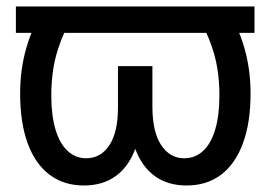

<svg xmlns="http://www.w3.org/2000/svg" viewBox="-20 -566 840 596"><path d="M770 -545.9V-463.9H29.3V-545.9ZM119.6 -545.9H221.7Q188 -488.3 170.2 -442.1Q152.3 -396 145.8 -354.7Q139.2 -313.5 139.2 -270Q139.2 -208.5 152.1 -164.6Q165 -120.6 189.7 -97.7Q214.4 -74.7 247.6 -74.7Q292.5 -74.7 319.3 -115Q346.2 -155.3 346.2 -232.4V-360.8H419.4V-234.4Q419.9 -156.7 399.2 -102.1Q378.4 -47.4 338.4 -18.8Q298.3 9.8 240.2 9.8Q178.2 9.8 133.8 -23.7Q89.4 -57.1 65.9 -121.1Q42.5 -185.1 42.5 -276.4Q42.5 -350.6 61.8 -417.5Q81.1 -484.4 119.6 -545.9ZM578.1 -545.9H680.7Q719.2 -484.4 738.5 -417.5Q757.8 -350.6 757.8 -276.4Q757.8 -185.1 734.1 -121.1Q710.4 -57.1 666.3 -23.7Q622.1 9.8 559.1 9.8Q501.5 9.8 461.4 -18.8Q421.4 -47.4 400.6 -102.1Q379.9 -156.7 379.9 -234.4V-360.8H453.1V-232.4Q453.6 -155.3 480.7 -115Q507.8 -74.7 551.8 -74.7Q585.9 -74.7 610.6 -97.7Q635.3 -120.6 648.2 -164.6Q661.1 -208.5 661.1 -270Q661.1 -313.5 654.5 -354.7Q647.9 -396 629.9 -442.1Q611.8 -488.3 578.1 -545.9Z"/></svg>

Font: Inter Cardless Display
Style: Regular
Weight: 400
Designer: Rasmus Andersson
Foundry: rsms
Version: Version 4.001;git-9221beed3